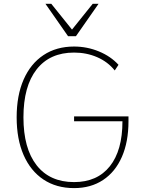

<svg xmlns="http://www.w3.org/2000/svg" viewBox="-20 -968 757 996"><path d="M101.6 -359.4Q101.6 -198.2 169.9 -110.8Q238.3 -23.4 364.3 -23.4Q484.4 -23.4 549.8 -105.5Q615.2 -187.5 615.2 -338.9H364.3V-364.3H646.5V-338.9Q646.5 -232.4 612.3 -154.3Q578.1 -76.2 514.6 -34.2Q451.2 7.8 364.3 7.8Q272.5 7.8 205.6 -36.6Q138.7 -81.1 102.5 -163.6Q66.4 -246.1 66.4 -359.4Q66.4 -472.7 102.5 -555.2Q138.7 -637.7 205.6 -682.1Q272.5 -726.6 364.3 -726.6Q431.6 -726.6 493.2 -701.2Q554.7 -675.8 594.7 -631.8L575.2 -602.5Q539.1 -647.5 483.9 -671.4Q428.7 -695.3 364.3 -695.3Q238.3 -695.3 169.9 -607.9Q101.6 -520.5 101.6 -359.4ZM215.8 -948.2H246.1L353.5 -814.5L460.9 -948.2H491.2L374 -780.3H333Z"/></svg>

Font: Min Sans VF VF
Style: Regular
Weight: 400
Designer: Jinseong-Kim, NotoSansCJK, Nunito
Foundry: Jinseong-Kim
Version: Version 1.420;Glyphs 3.1.2 (3151)